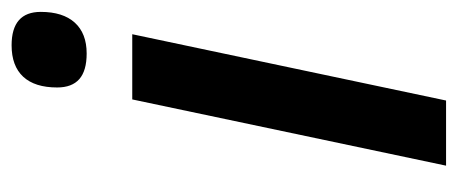

<svg xmlns="http://www.w3.org/2000/svg" viewBox="-249 -540 789 331"><g transform="rotate(-90 145.5 -374.5)"><path d="M139.6 -541H252L137.7 0H25.4ZM160.2 -670.4Q160.2 -709 178.7 -729Q197.3 -749 232.9 -749Q290.5 -749 290.5 -698.7Q290.5 -660.6 272 -640.1Q253.4 -619.6 218.8 -619.6Q189 -619.6 174.6 -632.3Q160.2 -645 160.2 -670.4Z"/></g></svg>

Font: Viking Open Sans Light
Style: Bold Italic
Weight: 600
Italic angle: -12°
Foundry: Ascender Corporation
Version: Version 2.000